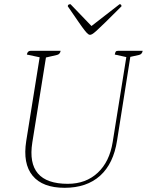

<svg xmlns="http://www.w3.org/2000/svg" viewBox="-20 -883 700 915"><path d="M288 12Q183 12 135.5 -45.5Q88 -103 105 -211L169 -610L108 -623Q111 -641 127 -641H269Q266 -624 251 -621L199 -609L134 -204Q103 -7 303 -7Q389 -7 445.5 -59.5Q502 -112 517 -206L582 -611L527 -623Q529 -634 532 -637.5Q535 -641 545 -641H660Q657 -624 642 -621L601 -612L538 -214Q521 -103 457 -45.5Q393 12 288 12ZM409 -717Q405 -717 400 -720.5Q395 -724 384.5 -737Q374 -750 355 -777.5Q336 -805 303 -853Q303 -863 316 -863L416 -759L550 -863Q559 -863 559 -853Q511 -805 483 -777.5Q455 -750 440.5 -737Q426 -724 419.5 -720.5Q413 -717 409 -717Z"/></svg>

Font: Petrona Thin
Style: Italic
Weight: 100
Italic angle: -9°
Designer: Ringo R. Seeber
Foundry: Ringo R. Seeber
Version: Version 2.001; ttfautohint (v1.8.3)